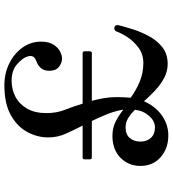

<svg xmlns="http://www.w3.org/2000/svg" viewBox="24 -803 788 876"><g transform="rotate(-90 418.0 -365.0)"><path d="M238 9Q179 9 139 -26Q99 -61 99 -119Q99 -172 136 -209Q173 -246 236 -246Q271 -246 299 -232.5Q327 -219 356 -196Q349 -236 334.5 -271.5Q320 -307 304 -340H138Q129 -340 129 -350V-373Q129 -382 138 -382H283Q263 -421 246 -459Q229 -497 229 -539Q229 -588 253.5 -634Q278 -680 330.5 -709.5Q383 -739 467 -739Q521 -739 566 -717Q611 -695 638.5 -657Q666 -619 666 -572Q666 -537 653 -516Q640 -495 622 -485.5Q604 -476 589 -476Q569 -476 551 -490Q533 -504 533 -535Q533 -578 579 -594Q608 -605 598 -634Q591 -657 562.5 -681.5Q534 -706 488 -706Q448 -706 414.5 -688.5Q381 -671 360.5 -635.5Q340 -600 340 -547Q340 -501 355 -463Q370 -425 383 -382H613Q622 -382 622 -373V-350Q622 -340 613 -340H396Q403 -314 408 -285.5Q413 -257 413 -226Q413 -192 410 -163Q442 -139 482.5 -122Q523 -105 568 -105Q609 -105 639 -127.5Q669 -150 687.5 -179Q706 -208 712 -227Q715 -234 721 -236.5Q727 -239 731 -237Q744 -234 741 -218Q734 -190 722 -152Q710 -114 690 -77.5Q670 -41 639.5 -17.5Q609 6 564 6Q530 6 499.5 -10.5Q469 -27 442.5 -52Q416 -77 394 -102Q371 -50 329.5 -20.5Q288 9 238 9ZM274 -52Q304 -52 327.5 -79Q351 -106 355 -143Q337 -162 317.5 -174Q298 -186 275 -186Q242 -186 226 -166.5Q210 -147 210 -118Q210 -89 227 -70.5Q244 -52 274 -52Z"/></g></svg>

Font: Zen Old Mincho SemiBold
Style: Regular
Weight: 600
Version: Version 1.500